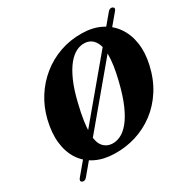

<svg xmlns="http://www.w3.org/2000/svg" viewBox="-180 -926 1142 1156"><g transform="rotate(-30 390.5 -347.5)"><path d="M66.6 60.3Q59.4 56.6 59.3 49.3Q59.2 42.1 66.1 34.1L720.1 -747.6Q726.5 -755.2 735 -757.3Q743.6 -759.4 750.8 -755.7Q758.5 -751.6 758.9 -744.9Q759.4 -738.3 752.8 -730.7L98 51.8Q91.2 59.7 82.7 62Q74.2 64.3 66.6 60.3ZM512.3 -713.6Q586.2 -712.6 641.7 -684.6Q697.3 -656.7 731.8 -607.2Q766.3 -557.8 776.5 -491Q786.7 -424.3 769 -345.2Q748.7 -255.2 705.1 -187.4Q661.5 -119.6 601.2 -74.3Q540.9 -29.1 469.5 -7.1Q398.2 14.8 321.9 12.9Q247.6 11.5 191.8 -16.1Q136 -43.7 102.5 -94Q69 -144.2 60.9 -214.2Q52.8 -284.1 73.9 -369.9Q92.4 -445 132.5 -508.2Q172.6 -571.4 230.4 -618.1Q288.1 -664.8 359.6 -689.9Q431.1 -715 512.3 -713.6ZM341.1 -46.2Q368.7 -45.2 398.1 -59.2Q427.4 -73.2 456.2 -107.8Q485 -142.4 511.6 -202.2Q538.1 -262.1 560.1 -352Q573.6 -406.8 579.7 -449.3Q585.7 -491.8 585.5 -524.3Q585.3 -568.1 574 -596.2Q562.6 -624.3 543.2 -638.7Q523.8 -653 498.4 -654.4Q468.9 -656.6 438.7 -641.8Q408.6 -627 380.3 -592.5Q352.1 -558 326.9 -501.4Q301.8 -444.8 282.3 -363.1Q266.8 -300.2 259.9 -253Q253 -205.8 252.9 -171.9Q252.9 -106.3 276.9 -77Q301 -47.8 341.1 -46.2Z"/></g></svg>

Font: Fraunces Wonky
Style: Italic
Weight: 900
Italic angle: -16°
Version: Version 1.000;[b76b70a41]